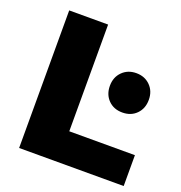

<svg xmlns="http://www.w3.org/2000/svg" viewBox="-127 -809 864 918"><g transform="rotate(20 305.0 -350.0)"><path d="M70 -700H268V-157H602V0H70ZM376 -428Q376 -472 404 -500Q432 -528 475 -528Q518 -528 546 -500Q574 -472 574 -428Q574 -384 546.5 -356Q519 -328 475 -328Q431 -328 403.5 -356Q376 -384 376 -428Z"/></g></svg>

Font: Idrija
Style: Regular
Weight: 800
Designer: Julieta Ulanovsky
Foundry: Julieta Ulanovsky
Version: Version 7.200